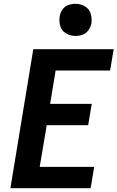

<svg xmlns="http://www.w3.org/2000/svg" viewBox="-20 -995 621 1015"><path d="M35 0H459L478 -113H190L227 -333H446L465 -446H245L274 -622H562L581 -735H156ZM379 -805Q398 -805 416.5 -811.5Q435 -818 447 -834.5Q459 -851 463 -870Q467 -897 459.5 -922.5Q452 -948 429 -961.5Q406 -975 379 -975Q360 -975 341.5 -968.5Q323 -962 311 -945.5Q299 -929 296 -911Q291 -883 298.5 -857.5Q306 -832 329 -818.5Q352 -805 379 -805Z"/></svg>

Font: Iosevka Sparkle XBdObl
Style: Regular
Weight: 800
Italic angle: -9°
Designer: Belleve Invis
Foundry: Belleve Invis
Version: Version 4.5.0; ttfautohint (v1.8.3)